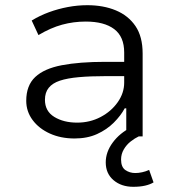

<svg xmlns="http://www.w3.org/2000/svg" viewBox="-20 -525 668 739"><path d="M267 8Q214 8 172 -11Q130 -30 105.5 -63Q81 -96 81 -137Q81 -196 115.5 -228.5Q150 -261 218 -274Q286 -287 385 -287H472V-232H388Q328 -232 283.5 -228Q239 -224 210.5 -214.5Q182 -205 167.5 -187Q153 -169 153 -141Q153 -97 189 -75Q225 -53 277 -53Q326 -53 367 -74.5Q408 -96 433 -131.5Q458 -167 458 -207V-323Q458 -384 419.5 -413Q381 -442 310 -442Q263 -442 219 -430Q175 -418 128 -390L102 -446Q133 -465 168.5 -478Q204 -491 241.5 -498Q279 -505 316 -505Q378 -505 426 -485Q474 -465 501.5 -424.5Q529 -384 529 -319V0H466V-108H460Q445 -80 418 -53Q391 -26 353.5 -9Q316 8 267 8ZM493 194Q447 194 417 168.5Q387 143 387 100Q387 60 414 23.5Q441 -13 485 -35L514 0Q499 7 483 19.5Q467 32 456.5 50Q446 68 446 89Q446 118 462.5 129.5Q479 141 501 141Q513 141 527 138Q541 135 554 129L571 177Q558 185 538.5 189.5Q519 194 493 194Z"/></svg>

Font: Nunito Sans 6pt Light
Style: Regular
Weight: 300
Version: Version 3.101;gftools[0.9.27]